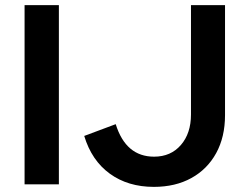

<svg xmlns="http://www.w3.org/2000/svg" viewBox="-20 -720 967 750"><path d="M76 0V-700H210V0ZM581 10Q480 10 409 -41.5Q338 -93 309 -189L432 -235Q452 -171 489.5 -139.5Q527 -108 582 -108Q647 -108 686.5 -153.5Q726 -199 726 -273V-700H859V-270Q859 -185 824.5 -122Q790 -59 727.5 -24.5Q665 10 581 10Z"/></svg>

Font: Red Hat Text SemiBold
Style: Regular
Weight: 600
Designer: Pentagram, MCKL
Foundry: MCKL
Version: Version 1.030